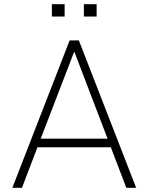

<svg xmlns="http://www.w3.org/2000/svg" viewBox="-20 -898 710 918"><path d="M39 0 313 -705H357L631 0H584L506 -204L532 -194H137L163 -204L85 0ZM334 -649 172 -228 153 -235H516L497 -228L336 -649ZM381 -819V-878H442V-819ZM228 -819V-878H289V-819Z"/></svg>

Font: Nunito Sans 10pt SemiCondensed ExtraLight
Style: Regular
Weight: 250
Width: 4
Designer: Vernon Adams
Foundry: Vernon Adams
Version: Version 3.101;gftools[0.9.27]